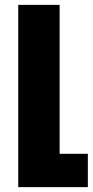

<svg xmlns="http://www.w3.org/2000/svg" viewBox="-20 -528 381 789"><path d="M55 241H341V104H225V-508H55Z"/></svg>

Font: Noto Sans Armenian Condensed Black
Style: Regular
Weight: 900
Width: 3
Designer: Monotype Design Team
Foundry: Monotype Imaging Inc.
Version: Version 2.008